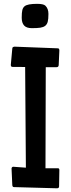

<svg xmlns="http://www.w3.org/2000/svg" viewBox="-20 -991 373 1014"><path d="M285.6 -102.5Q293.5 -102.5 293.5 -93.3L292 -6.3Q292 3.4 280.3 3.4L53.7 -2.9Q45.4 -2.9 44.9 -14.6L41 -101.1Q42 -108.9 48.8 -110.4L116.7 -105.5L112.8 -637.2L45.9 -637.7Q37.1 -637.7 37.1 -648.4L44.9 -734.4Q45.4 -740.2 48.1 -741.9Q50.8 -743.7 56.6 -744.6L284.7 -735.8Q290 -735.4 291.5 -733.2Q293 -731 293.5 -724.6L290 -647Q289.1 -636.2 278.8 -636.2H221.7L220.2 -102.5ZM109.9 -958Q125 -970.7 175.8 -970.7Q209 -970.7 219.2 -961.4Q235.8 -945.8 235.8 -917.5Q235.8 -889.2 231.9 -875.5Q228 -861.8 218.5 -854.5Q209 -847.2 192.6 -844.7Q176.3 -842.3 148.2 -842.3Q120.1 -842.3 107.4 -856.2Q94.7 -870.1 94.7 -897.5Q94.7 -924.8 97.9 -937.7Q101.1 -950.7 109.9 -958Z"/></svg>

Font: Wellfleet
Style: Regular
Weight: 400
Designer: Riccardo De Franceschi
Foundry: Riccardo De Franceschi
Version: Version 1.002